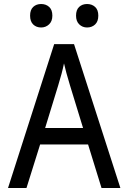

<svg xmlns="http://www.w3.org/2000/svg" viewBox="-20 -937 640 957"><path d="M419 -217H180L112 0H20L250 -717H349L580 0H486ZM394 -299 329 -511Q308 -580 299 -621Q289 -572 270 -511L205 -299ZM130 -859Q130 -888 145.5 -902.5Q161 -917 185 -917Q209 -917 225 -902.5Q241 -888 241 -859Q241 -831 224.5 -815.5Q208 -800 185 -800Q161 -800 145.5 -815Q130 -830 130 -859ZM359 -859Q359 -888 374.5 -902.5Q390 -917 414 -917Q438 -917 454 -902.5Q470 -888 470 -859Q470 -830 454 -815Q438 -800 414 -800Q391 -800 375 -815.5Q359 -831 359 -859Z"/></svg>

Font: Noto Sans Mono UI
Style: Regular
Weight: 400
Monospace: yes
Designer: Monotype Design team
Foundry: Monotype Imaging Inc.
Version: Version 1.000